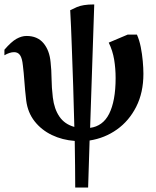

<svg xmlns="http://www.w3.org/2000/svg" viewBox="-24 -622 703 865"><path d="M314.9 223Q314.9 176.6 314.2 123.4Q313.6 70.2 312.7 12.9Q256.7 8.8 209.8 -13.7Q162.9 -36.2 132 -75.4Q101.1 -114.5 94.1 -168.9Q88.4 -217.9 85.8 -256.4Q83.1 -295 79.1 -327Q75.8 -360 66.3 -373.5Q56.9 -387 39.6 -387Q19.9 -387 -4.1 -373V-398Q26.9 -434 50.1 -447Q73.4 -460 95.6 -460Q144.6 -460 171.9 -427.5Q199.1 -395 203.9 -342Q207.9 -307 208.3 -267Q208.7 -227 214 -183Q220.2 -131.1 243.7 -96.7Q267.1 -62.4 310.9 -50.2Q309 -141.6 305.7 -235.1Q302.4 -328.6 299.3 -416.1Q296.3 -503.6 292.3 -576Q309 -584.5 322.6 -590.2Q336.1 -595.9 354.2 -598.9Q372.2 -602 400.6 -602L382 -46Q410.1 -49.6 431.8 -65.4Q453.5 -81.1 467.7 -109.3Q481.9 -137.5 489.4 -177.8Q496.9 -218 496.9 -270.6Q496.9 -313.1 490.3 -353.4Q483.6 -393.6 465.9 -430L551 -466H592.9Q603.7 -441.9 610.1 -410.2Q616.4 -378.5 619.2 -346.6Q622.1 -314.7 622.1 -289.6Q622.1 -204.9 589.7 -141.1Q557.4 -77.3 502.5 -38.4Q447.6 0.5 379.7 11L373 223Z"/></svg>

Font: Ancizar Serif Light
Style: Regular
Weight: 300
Designer: Cesar Puertas, Viviana Monsalve, Julian Moncada, Julian Prieto, Jose Castro, Felipe Aragon, Mariel Hernandez, Sara Alarc
Version: Version 8.100